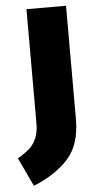

<svg xmlns="http://www.w3.org/2000/svg" viewBox="-110 -566 406 822"><g transform="rotate(-5 93.0 -155.0)"><path d="M206 -46Q206 63 152 123.5Q98 184 2 223L-56 100Q-24 81 -5 64Q14 47 25 21Q36 -5 36 -44V-533H206Z"/></g></svg>

Font: Fira Sans Extra Condensed ExtraBold
Style: Regular
Weight: 800
Width: 1
Designer: Carrois Corporate & Edenspiekermann AG
Foundry: Carrois Corporate GbR & Edenspiekermann AG
Version: Version 4.203